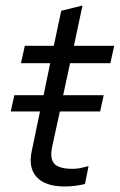

<svg xmlns="http://www.w3.org/2000/svg" viewBox="-20 -667 434 696"><path d="M215 9Q145 9 113.5 -24.5Q82 -58 95 -119L125 -263H19L32 -322H138L162 -438H56L70 -501H175L202 -628L279 -647L248 -501H394L380 -438H234L209 -322H356L343 -263H197L169 -135Q160 -92 177 -73.5Q194 -55 243 -55Q257 -55 270 -57.5Q283 -60 301 -65L288 0Q272 4 252.5 6.5Q233 9 215 9Z"/></svg>

Font: Red Hat Display
Style: Italic
Weight: 300
Italic angle: -12°
Designer: Pentagram, MCKL
Foundry: Pentagram, MCKL
Version: Version 1.023